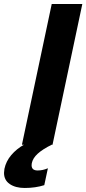

<svg xmlns="http://www.w3.org/2000/svg" viewBox="-106 -719 429 954"><path d="M303 -699 155 0H151Q105 23 81 45Q57 67 52 92Q51 95 51 102Q51 128 81 128Q107 128 132 117L114 201Q70 215 17 215Q-29 215 -57.5 195.5Q-86 176 -86 140Q-86 134 -84 120Q-76 82 -50 51.5Q-24 21 13 0H3L151 -699Z"/></svg>

Font: Prompt Semibold
Style: Italic
Weight: 600
Italic angle: -12°
Designer: Katatrad Team
Foundry: CadsonDemak
Version: Version 1.000